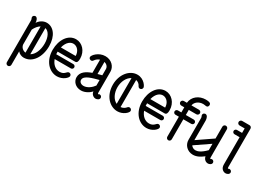

<svg xmlns="http://www.w3.org/2000/svg" viewBox="-32 -1622 3669 2710"><g transform="rotate(30 1802.5 -266.5)"><path d="M132 -494C133 -525 117 -576 84 -576C83 -576 47 -572 47 -539C47 -526 59 -513 59 -495V189C59 209 76 226 96 226C117 226 133 209 133 189V-31C157 0 197 15 231 15C371 15 463 -128 463 -304C463 -470 381 -576 270 -576H268C209 -575 156 -536 132 -494ZM289 -500C350 -487 390 -409 390 -304C390 -200 352 -109 289 -74ZM219 -59C176 -65 139 -96 133 -142V-385C153 -428 184 -467 219 -487Z M856 -373H615C667 -576 854 -527 856 -373ZM931 -88C931 -112 911 -125 894 -125C857 -125 853 -65 769 -65C705 -65 648 -110 621 -187H885C904 -187 920 -203 920 -222C920 -241 904 -257 885 -257H606C605 -267 605 -277 605 -287C605 -291 605 -295 605 -299H890C922 -299 930 -329 930 -371V-373C929 -493 845 -581 745 -581C617 -581 531 -449 531 -287C531 -107 641 9 769 9C862 9 931 -58 931 -88Z M1318 -248V-158C1285 -111 1224 -62 1162 -62C1122 -62 1090 -85 1090 -120C1090 -193 1224 -222 1318 -248ZM1038 -463C1038 -429 1075 -426 1075 -426C1087 -426 1099 -432 1105 -442C1123 -470 1150 -490 1180 -500V-285C1096 -255 1016 -209 1016 -120C1016 -53 1071 12 1162 12C1233 12 1297 -34 1323 -65C1326 -18 1368 9 1399 9C1423 9 1458 -6 1458 -36C1458 -51 1447 -73 1421 -73C1411 -73 1403 -62 1399 -65C1399 -66 1392 -70 1392 -87V-426C1392 -505 1326 -581 1223 -581C1112 -581 1038 -491 1038 -463ZM1250 -504C1289 -494 1318 -464 1318 -426V-325C1298 -319 1275 -313 1250 -307Z M1916 -88C1916 -109 1898 -125 1879 -125C1862 -125 1852 -113 1850 -111C1833 -89 1803 -68 1765 -65V-506C1796 -500 1824 -480 1838 -448C1846 -430 1867 -420 1886 -429C1908 -438 1908 -459 1909 -463C1912 -481 1857 -581 1745 -581C1620 -581 1513 -455 1513 -286C1513 -103 1631 10 1753 10C1847 10 1916 -58 1916 -88ZM1695 -77C1628 -108 1587 -193 1587 -286C1587 -379 1630 -466 1695 -496Z M2314 -373H2073C2125 -576 2312 -527 2314 -373ZM2389 -88C2389 -112 2369 -125 2352 -125C2315 -125 2311 -65 2227 -65C2163 -65 2106 -110 2079 -187H2343C2362 -187 2378 -203 2378 -222C2378 -241 2362 -257 2343 -257H2064C2063 -267 2063 -277 2063 -287C2063 -291 2063 -295 2063 -299H2348C2380 -299 2388 -329 2388 -371V-373C2387 -493 2303 -581 2203 -581C2075 -581 1989 -449 1989 -287C1989 -107 2099 9 2227 9C2320 9 2389 -58 2389 -88Z M2546 -586H2496C2476 -586 2459 -569 2459 -549C2459 -529 2476 -512 2496 -512H2546V-429H2490C2471 -429 2455 -413 2455 -394C2455 -375 2471 -359 2490 -359H2546V-33C2546 -13 2562 4 2583 4C2603 4 2619 -13 2619 -33V-359H2749C2768 -359 2784 -375 2784 -394C2784 -413 2768 -429 2749 -429H2619V-512H2743C2763 -512 2780 -529 2780 -549C2780 -569 2763 -586 2743 -586H2620C2627 -637 2679 -686 2756 -686C2784 -686 2793 -680 2803 -680C2827 -680 2835 -691 2839 -709C2839 -711 2840 -716 2840 -717C2840 -741 2828 -746 2811 -753C2793 -757 2774 -759 2756 -759C2648 -759 2555 -690 2546 -586Z M2984 -65C2952 -65 2926 -81 2912 -104L3148 -265V-161C3070 -81 3017 -65 2984 -65ZM2901 -182V-501C2901 -531 2887 -581 2852 -581C2850 -581 2815 -578 2815 -544C2815 -531 2827 -519 2827 -501V-144C2827 -61 2893 8 2984 8C3046 8 3100 -24 3138 -54L3151 -63C3160 -14 3198 9 3229 9C3253 9 3288 -6 3288 -36C3288 -51 3277 -73 3251 -73C3241 -73 3234 -62 3229 -65C3229 -66 3222 -69 3222 -87V-88V-544C3222 -565 3205 -581 3185 -581C3165 -581 3148 -565 3148 -544V-351Z M3514 4C3538 4 3573 -10 3573 -41C3573 -55 3562 -77 3536 -77C3525 -77 3518 -73 3514 -70H3513C3513 -70 3507 -74 3506 -91V-717C3506 -739 3488 -754 3470 -754H3350C3330 -754 3313 -737 3313 -717C3313 -697 3329 -680 3350 -680H3433V-607H3350C3331 -607 3315 -591 3315 -572C3315 -553 3331 -537 3350 -537H3433V-91C3433 -27 3476 4 3514 4Z"/></g></svg>

Font: LS
Style: RegularAlt
Weight: 500
Designer: BSozoo
Foundry: BSozoo
Version: Version 001.000